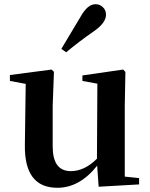

<svg xmlns="http://www.w3.org/2000/svg" viewBox="-20 -875 712 911"><path d="M271 -643 362 -795Q395 -855 433 -855Q453 -855 467 -842Q483 -828 483 -805Q483 -767 426 -727Q359 -681 294 -627ZM640 -30V0L448 11L441 -89Q358 16 252 16Q95 16 98 -187L102 -477L27 -491V-519L225 -545L236 -534L230 -374V-180Q230 -63 316 -63Q381 -63 440 -122L442 -478L371 -491V-517L564 -545L575 -534L572 -374V-37Z"/></svg>

Font: Source Han Serif JP
Style: Bold
Weight: 700
Designer: Ryoko NISHIZUKA  (kana & ideographs); Frank Grießhammer (Latin, Greek & Cyrillic); Wenlong ZHANG  (bopomofo); Sandoll Co
Foundry: Adobe Systems Incorporated
Version: Version 1.000;PS 1;hotconv 16.6.53;makeotf.lib2.5.65590